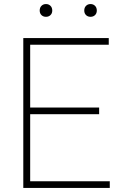

<svg xmlns="http://www.w3.org/2000/svg" viewBox="-20 -928 598 948"><path d="M95 0V-740H517V-707H129V-397H469.5V-364H129V-33H522V0ZM427 -845Q413.5 -845 404.8 -853.5Q396 -862 396 -876Q396 -890.5 404.8 -899.2Q413.5 -908 427 -908Q440.5 -908 449.2 -899.2Q458 -890.5 458 -876Q458 -862 449.2 -853.5Q440.5 -845 427 -845ZM207 -845Q193.5 -845 184.8 -853.5Q176 -862 176 -876Q176 -890.5 184.8 -899.2Q193.5 -908 207 -908Q220.5 -908 229.2 -899.2Q238 -890.5 238 -876Q238 -862 229.2 -853.5Q220.5 -845 207 -845Z"/></svg>

Font: Encode Sans Th
Style: Regular
Weight: 100
Designer: Multiple Designers
Foundry: Impallari Type
Version: Version 3.002; ttfautohint (v1.8.3) -l 8 -r 50 -G 200 -x 14 